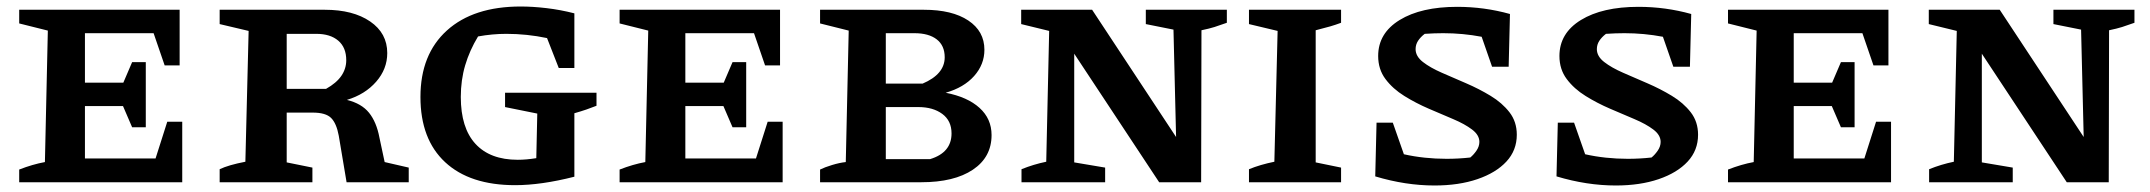

<svg xmlns="http://www.w3.org/2000/svg" viewBox="-20 -560 6607 590"><path d="M494 -186H540V0H39V-39Q80 -55 118 -62L127 -466L39 -488V-530H532V-359H486L452 -458H241V-306H359L386 -369H428V-169H386L358 -234H241V-73H458Z M1162 -62 1236 -45V0H1045L1021 -143Q1014 -181 997.5 -197.5Q981 -214 941 -214H861V-61L940 -45V0H655V-40Q682 -53 734 -63L744 -465L655 -486V-530H978Q1065 -530 1117.5 -494Q1170 -458 1170 -397Q1170 -348 1136 -309Q1102 -270 1046 -253Q1091 -242 1114 -213.5Q1137 -185 1146 -137ZM952 -456H861V-287H982Q1014 -305 1029 -327Q1044 -349 1044 -375Q1044 -414 1019.5 -435Q995 -456 952 -456Z M1563 9Q1424 9 1348 -61.5Q1272 -132 1272 -262Q1272 -393 1353.5 -466.5Q1435 -540 1580 -540Q1617 -540 1659.5 -535Q1702 -530 1745 -519V-351H1697L1661 -443Q1599 -456 1536 -456Q1493 -456 1449 -448Q1423 -405 1409.5 -359.5Q1396 -314 1396 -262Q1396 -167 1441 -118Q1486 -69 1571 -69Q1597 -69 1628 -74L1631 -211L1532 -231V-275H1813V-235Q1798 -229 1782 -223.5Q1766 -218 1745 -212V-17Q1643 9 1563 9Z M2339 -186H2385V0H1884V-39Q1925 -55 1963 -62L1972 -466L1884 -488V-530H2377V-359H2331L2297 -458H2086V-306H2204L2231 -369H2273V-169H2231L2203 -234H2086V-73H2303Z M2886 -275Q2953 -262 2990 -228.5Q3027 -195 3027 -145Q3027 -77 2969.5 -38.5Q2912 0 2811 0H2500V-39Q2514 -46 2537 -53Q2560 -60 2579 -62L2588 -466L2500 -488V-530H2819Q2906 -530 2955.5 -497Q3005 -464 3005 -407Q3005 -362 2973.5 -326.5Q2942 -291 2886 -275ZM2790 -458H2702V-303H2815Q2883 -332 2883 -384Q2883 -420 2858.5 -439Q2834 -458 2790 -458ZM2802 -231H2702V-71H2838Q2904 -91 2904 -150Q2904 -189 2875.5 -210Q2847 -231 2802 -231Z M3501 -530H3750V-490Q3728 -482 3712 -477Q3696 -472 3672 -467L3671 0H3542L3281 -395V-61L3376 -45V0H3119V-40Q3156 -55 3195 -63L3204 -465L3118 -486V-530H3336L3594 -139L3586 -469L3501 -486Z M3818 0V-40Q3852 -54 3896 -63L3906 -465L3818 -486V-530H4101V-490Q4085 -484 4068 -479Q4051 -474 4023 -467V-61L4101 -45V0Z M4388 10Q4299 10 4206 -18L4210 -183H4260L4294 -86Q4325 -79 4358 -75.5Q4391 -72 4425 -72Q4462 -72 4498 -76Q4508 -84 4517 -97Q4526 -110 4526 -124Q4526 -145 4503.5 -162Q4481 -179 4445.5 -194Q4410 -209 4370.5 -226Q4331 -243 4295.5 -265Q4260 -287 4237.5 -317Q4215 -347 4215 -388Q4215 -458 4281 -498.5Q4347 -539 4458 -539Q4541 -539 4620 -517L4616 -355H4565L4533 -447Q4475 -458 4415 -458Q4388 -458 4358 -456Q4345 -446 4337.5 -434.5Q4330 -423 4330 -409Q4330 -387 4352.5 -369.5Q4375 -352 4410.5 -336.5Q4446 -321 4485.5 -304Q4525 -287 4560.5 -265.5Q4596 -244 4618.5 -215Q4641 -186 4641 -146Q4641 -98 4609 -63.5Q4577 -29 4520 -9.5Q4463 10 4388 10Z M4945 10Q4856 10 4763 -18L4767 -183H4817L4851 -86Q4882 -79 4915 -75.5Q4948 -72 4982 -72Q5019 -72 5055 -76Q5065 -84 5074 -97Q5083 -110 5083 -124Q5083 -145 5060.5 -162Q5038 -179 5002.5 -194Q4967 -209 4927.5 -226Q4888 -243 4852.5 -265Q4817 -287 4794.5 -317Q4772 -347 4772 -388Q4772 -458 4838 -498.5Q4904 -539 5015 -539Q5098 -539 5177 -517L5173 -355H5122L5090 -447Q5032 -458 4972 -458Q4945 -458 4915 -456Q4902 -446 4894.5 -434.5Q4887 -423 4887 -409Q4887 -387 4909.5 -369.5Q4932 -352 4967.5 -336.5Q5003 -321 5042.5 -304Q5082 -287 5117.5 -265.5Q5153 -244 5175.5 -215Q5198 -186 5198 -146Q5198 -98 5166 -63.5Q5134 -29 5077 -9.5Q5020 10 4945 10Z M5745 -186H5791V0H5290V-39Q5331 -55 5369 -62L5378 -466L5290 -488V-530H5783V-359H5737L5703 -458H5492V-306H5610L5637 -369H5679V-169H5637L5609 -234H5492V-73H5709Z M6290 -530H6539V-490Q6517 -482 6501 -477Q6485 -472 6461 -467L6460 0H6331L6070 -395V-61L6165 -45V0H5908V-40Q5945 -55 5984 -63L5993 -465L5907 -486V-530H6125L6383 -139L6375 -469L6290 -486Z"/></svg>

Font: Piazzolla SC SemiBold
Style: Regular
Weight: 600
Designer: Juan Pablo del Peral
Foundry: Huerta Tipografica
Version: Version 1.330